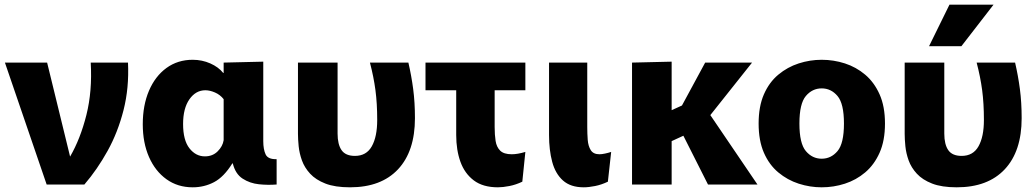

<svg xmlns="http://www.w3.org/2000/svg" viewBox="-20 -787 4408 819"><path d="M1 -520H181L279 -119Q323 -195 348.5 -296.5Q374 -398 367 -520H526Q531 -412 507 -317.5Q483 -223 439 -143.5Q395 -64 340 0H179Z M802 12Q738 12 690 -22.5Q642 -57 615.5 -117.5Q589 -178 589 -257Q589 -338 615.5 -400Q642 -462 690 -497Q738 -532 802 -532Q842 -532 877 -516.5Q912 -501 932 -476H934V-520L1103 -524V-185Q1103 -150 1113 -128.5Q1123 -107 1160 -108V0Q1123 3 1084.5 -1Q1046 -5 1015 -25Q984 -45 973 -90H971Q935 -32 893 -10Q851 12 802 12ZM854 -120Q887 -120 908.5 -141.5Q930 -163 934 -189V-364Q919 -383 897 -392.5Q875 -402 856 -402Q815 -402 788 -363.5Q761 -325 761 -258Q761 -189 788 -154.5Q815 -120 854 -120Z M1473 12Q1409 12 1368 -4Q1327 -20 1303 -46Q1279 -72 1268 -102.5Q1257 -133 1254 -163Q1251 -193 1251 -216V-520H1420V-217Q1420 -171 1437 -146.5Q1454 -122 1494 -122Q1543 -122 1566 -163Q1589 -204 1589 -275Q1589 -346 1581.5 -402.5Q1574 -459 1558 -520H1722Q1735 -464 1742.5 -407Q1750 -350 1750 -283Q1750 -142 1678 -65Q1606 12 1473 12Z M2104 12Q2040 12 2001 -17.5Q1962 -47 1944 -97Q1926 -147 1926 -211V-402H1795V-520H2221V-402H2090V-245Q2090 -212 2094 -186Q2098 -160 2113.5 -144.5Q2129 -129 2163 -129Q2188 -129 2221 -139L2208 -12Q2181 1 2153 6.5Q2125 12 2104 12Z M2573 -12Q2546 1 2518.5 6.5Q2491 12 2470 12Q2414 12 2381.5 -17Q2349 -46 2335.5 -96.5Q2322 -147 2322 -211V-520H2485V-245Q2485 -217 2487 -190.5Q2489 -164 2500 -146.5Q2511 -129 2537 -129Q2547 -129 2561 -132Q2575 -135 2587 -139Z M2676 -520 2845 -524V-317L2889 -337L2988 -520H3188L3010 -296L3211 0H3000L2895 -208L2845 -185V0H2676Z M3485 12Q3435 12 3387 -3.5Q3339 -19 3300 -51.5Q3261 -84 3238.5 -135.5Q3216 -187 3216 -260Q3216 -333 3238.5 -384.5Q3261 -436 3300 -468.5Q3339 -501 3387 -516.5Q3435 -532 3485 -532Q3536 -532 3584 -516.5Q3632 -501 3670.5 -468.5Q3709 -436 3732 -384.5Q3755 -333 3755 -260Q3755 -187 3732 -135.5Q3709 -84 3670.5 -51.5Q3632 -19 3584 -3.5Q3536 12 3485 12ZM3485 -110Q3525 -110 3552.5 -142.5Q3580 -175 3580 -260Q3580 -345 3552.5 -377.5Q3525 -410 3485 -410Q3445 -410 3417.5 -377.5Q3390 -345 3390 -260Q3390 -175 3417.5 -142.5Q3445 -110 3485 -110Z M4061 12Q3997 12 3956 -4Q3915 -20 3891 -46Q3867 -72 3856 -102.5Q3845 -133 3842 -163Q3839 -193 3839 -216V-520H4008V-217Q4008 -171 4025 -146.5Q4042 -122 4082 -122Q4131 -122 4154 -163Q4177 -204 4177 -275Q4177 -346 4169.5 -402.5Q4162 -459 4146 -520H4310Q4323 -464 4330.5 -407Q4338 -350 4338 -283Q4338 -142 4266 -65Q4194 12 4061 12ZM3943 -590 4030 -767H4218L4081 -590Z"/></svg>

Font: Murecho
Style: Bold
Weight: 700
Designer: Neil Summerour
Foundry: Positype
Version: Version 1.010; ttfautohint (v1.8.3)